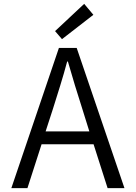

<svg xmlns="http://www.w3.org/2000/svg" viewBox="-20 -981 707 1001"><path d="M466.8 -903.8 303.2 -776.9 267.1 -818.8 418.9 -960.9ZM217.8 -295.9H445.8L409.2 -413.1Q389.6 -475.1 370.8 -535.6Q352.1 -596.2 334 -660.2H330.1Q313 -596.2 294.2 -535.6Q275.4 -475.1 255.9 -413.1ZM541 0 467.8 -229H196.8L123 0H39.1L287.1 -731H379.9L628.9 0Z"/></svg>

Font: Shanggu Mono N
Style: Regular
Weight: 350
Designer: GuiWonder
Version: Version 1.021